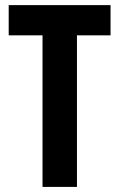

<svg xmlns="http://www.w3.org/2000/svg" viewBox="-20 -734 469 754"><path d="M282.2 0H147V-595.2H14.2V-713.9H414.1V-595.2H282.2Z"/></svg>

Font: Open Sans Condensed
Style: Bold
Weight: 700
Width: 3
Designer: Monotype Design Team
Foundry: Monotype Imaging Inc.
Version: Version 3.003; ttfautohint (v1.8.4)